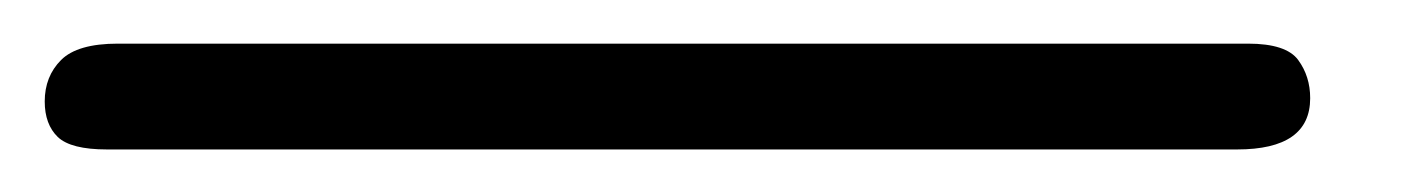

<svg xmlns="http://www.w3.org/2000/svg" viewBox="-124 64 648 88"><path d="M443 132.5H-75Q-91.5 132.5 -97.5 126.8Q-103.5 121 -103.5 110.5Q-103.5 99 -96 91.5Q-88.5 84 -70 84H448Q465.5 84 471 91.5Q476.5 99 476.5 109Q476.5 132.5 443 132.5Z"/></svg>

Font: Edu QLD Hand
Style: Regular
Weight: 400
Designer: Tina and Corey Anderson, Eben Sorkin
Foundry: Sorkin Type Co.
Version: Version 2.000